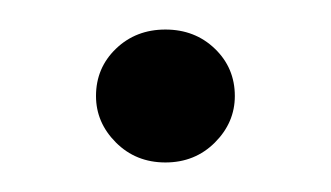

<svg xmlns="http://www.w3.org/2000/svg" viewBox="-20 -365 224 130"><path d="M92 -345Q112 -345 125.5 -332Q139 -319 139 -300Q139 -282 125.5 -268.5Q112 -255 92 -255Q72 -255 58.5 -268.5Q45 -282 45 -300Q45 -319 58.5 -332Q72 -345 92 -345Z"/></svg>

Font: Dosis
Style: Book
Weight: 400
Designer: EdgarTolentino, PabloImpallari, IginoMarini
Foundry: EdgarTolentino, PabloImpallari, IginoMarini
Version: Version 1.007